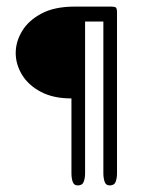

<svg xmlns="http://www.w3.org/2000/svg" viewBox="-20 -564 438 584"><path d="M216.3 0Q204.6 0 200.9 -11.5Q197.3 -22.9 197.3 -37.1V-264.6Q142.1 -264.6 104.2 -284.7Q66.4 -304.7 47.1 -336.4Q27.8 -368.2 27.8 -402.8Q27.8 -437.5 47.4 -469.7Q66.9 -502 106.4 -522.9Q146 -543.9 206.5 -543.9H319.3Q329.1 -543.9 332.5 -541Q335.9 -538.1 335.9 -525.9V-37.1Q335.9 -22 331.8 -11Q327.6 0 313.5 0Q301.8 0 298.1 -11.5Q294.4 -22.9 294.4 -37.1V-498.5H238.8V-37.1Q238.8 -22 234.6 -11Q230.5 0 216.3 0Z"/></svg>

Font: Gruppo
Style: Regular
Weight: 400
Designer: Vernon Adams
Foundry: Vernon Adams
Version: Version 1.001; ttfautohint (v1.8.4.7-5d5b);gftools[0.9.28]